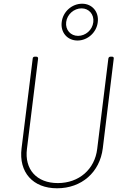

<svg xmlns="http://www.w3.org/2000/svg" viewBox="-20 -1005 680 1033"><path d="M397 -787C452 -787 500 -831 506 -886C513 -941 476 -985 422 -985C366 -985 318 -941 312 -886C305 -831 342 -787 397 -787ZM400 -812C360 -812 331 -844 336 -886C341 -928 378 -960 419 -960C458 -960 487 -928 482 -886C477 -843 440 -812 400 -812ZM287 8C419 8 517 -78 533 -207L592 -690C593 -696 589 -700 584 -700H574C568 -700 564 -696 563 -690L503 -204C490 -94 405 -20 291 -20C177 -20 111 -94 125 -204L185 -690C185 -696 182 -700 176 -700H166C161 -700 156 -696 156 -690L96 -207C80 -78 157 8 287 8Z"/></svg>

Font: Barlow Thin
Style: Italic
Weight: 250
Italic angle: -7°
Designer: Jeremy Tribby
Foundry: Tribby Type
Version: Version 1.422;hotconv 1.0.109;makeotfexe 2.5.65596